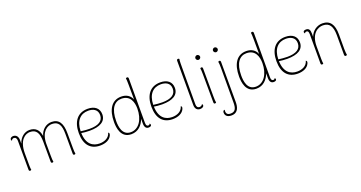

<svg xmlns="http://www.w3.org/2000/svg" viewBox="-47 -1540 4860 2587"><g transform="rotate(-20 2383.0 -246.0)"><path d="M783 -87 782 -297C782 -437 737 -512 630 -512C554 -512 486 -459 462 -373C448 -462 401 -512 314 -512C243 -512 178 -462 150 -376V-427C150 -481 122 -510 80 -510C60 -510 36 -498 36 -476C36 -470 38 -463 45 -455C51 -472 64 -482 79 -482C106 -482 120 -462 120 -429L121 -14C121 0 127 8 138 8C147 8 152 4 156 0C150 -23 150 -57 150 -237C150 -431 247 -484 311 -484C404 -484 437 -422 437 -298L438 -14C438 0 444 8 455 8C464 8 469 4 473 0C469 -16 467 -47 467 -87L466 -267C471 -437 565 -484 627 -484C720 -484 753 -422 753 -298L754 -14C754 0 760 8 771 8C780 8 785 4 789 0C785 -16 783 -47 783 -87Z M1300 -115C1282 -45 1213 -17 1144 -17C1051 -17 963 -68 958 -234C990 -229 1026 -224 1074 -224C1227 -224 1311 -274 1311 -375C1311 -463 1248 -512 1149 -512C1003 -512 926 -408 926 -243C926 -73 1007 12 1141 12C1217 12 1283 -15 1308 -72C1320 -100 1312 -110 1300 -115ZM1147 -485C1211 -485 1280 -460 1280 -375C1280 -291 1212 -249 1086 -249C1049 -249 996 -253 958 -259C962 -413 1039 -485 1147 -485Z M1868 -39C1861 -23 1849 -21 1841 -21C1823 -21 1811 -34 1811 -71L1812 -706C1812 -720 1805 -728 1793 -728C1784 -728 1779 -724 1775 -720C1778 -708 1780 -682 1780 -628L1781 -414C1759 -476 1705 -512 1629 -512C1494 -512 1423 -400 1423 -222C1423 -144 1437 12 1589 12C1690 12 1750 -56 1781 -138V-73C1781 -20 1800 7 1838 7C1862 7 1878 -2 1878 -17C1878 -24 1875 -31 1868 -39ZM1591 -16C1467 -16 1455 -150 1455 -224C1455 -401 1523 -484 1623 -484C1751 -484 1781 -375 1781 -286C1781 -130 1706 -16 1591 -16Z M2341 -115C2323 -45 2254 -17 2185 -17C2092 -17 2004 -68 1999 -234C2031 -229 2067 -224 2115 -224C2268 -224 2352 -274 2352 -375C2352 -463 2289 -512 2190 -512C2044 -512 1967 -408 1967 -243C1967 -73 2048 12 2182 12C2258 12 2324 -15 2349 -72C2361 -100 2353 -110 2341 -115ZM2188 -485C2252 -485 2321 -460 2321 -375C2321 -291 2253 -249 2127 -249C2090 -249 2037 -253 1999 -259C2003 -413 2080 -485 2188 -485Z M2575 10C2603 10 2629 -2 2629 -24C2629 -30 2627 -37 2620 -45C2612 -28 2595 -18 2576 -18C2549 -18 2535 -38 2535 -71L2536 -524C2536 -644 2536 -705 2542 -720C2538 -724 2533 -728 2524 -728C2512 -728 2505 -720 2505 -706V-73C2505 -19 2533 10 2575 10Z M2781 -620C2799 -620 2815 -636 2815 -654C2815 -672 2799 -688 2781 -688C2763 -688 2747 -672 2747 -654C2747 -636 2763 -620 2781 -620ZM2800 -87 2798 -490C2798 -504 2792 -512 2781 -512C2772 -512 2767 -508 2763 -504C2767 -488 2769 -457 2769 -417L2771 -14C2771 0 2777 8 2788 8C2797 8 2802 4 2806 0C2802 -16 2800 -47 2800 -87Z M3039 -636C3057 -636 3073 -652 3073 -670C3073 -688 3057 -704 3039 -704C3021 -704 3005 -688 3005 -670C3005 -652 3021 -636 3039 -636ZM2943 236C3045 236 3057 145 3057 83L3056 -490C3056 -504 3050 -512 3039 -512C3030 -512 3025 -508 3021 -504C3025 -488 3027 -455 3027 -417L3026 80C3026 160 3010 208 2941 208C2916 208 2879 202 2879 154C2879 147 2879 140 2881 132H2878C2860 132 2854 150 2854 164C2854 209 2885 236 2943 236Z M3661 -39C3654 -23 3642 -21 3634 -21C3616 -21 3604 -34 3604 -71L3605 -706C3605 -720 3598 -728 3586 -728C3577 -728 3572 -724 3568 -720C3571 -708 3573 -682 3573 -628L3574 -414C3552 -476 3498 -512 3422 -512C3287 -512 3216 -400 3216 -222C3216 -144 3230 12 3382 12C3483 12 3543 -56 3574 -138V-73C3574 -20 3593 7 3631 7C3655 7 3671 -2 3671 -17C3671 -24 3668 -31 3661 -39ZM3384 -16C3260 -16 3248 -150 3248 -224C3248 -401 3316 -484 3416 -484C3544 -484 3574 -375 3574 -286C3574 -130 3499 -16 3384 -16Z M4134 -115C4116 -45 4047 -17 3978 -17C3885 -17 3797 -68 3792 -234C3824 -229 3860 -224 3908 -224C4061 -224 4145 -274 4145 -375C4145 -463 4082 -512 3983 -512C3837 -512 3760 -408 3760 -243C3760 -73 3841 12 3975 12C4051 12 4117 -15 4142 -72C4154 -100 4146 -110 4134 -115ZM3981 -485C4045 -485 4114 -460 4114 -375C4114 -291 4046 -249 3920 -249C3883 -249 3830 -253 3792 -259C3796 -413 3873 -485 3981 -485Z M4675 -87V-297C4675 -437 4624 -512 4514 -512C4438 -512 4366 -464 4337 -383V-431C4337 -483 4321 -510 4280 -510C4256 -510 4240 -501 4240 -486C4240 -479 4243 -472 4250 -464C4257 -480 4269 -482 4277 -482C4298 -482 4306 -469 4307 -432V-14C4307 0 4313 8 4325 8C4334 8 4339 4 4343 0C4337 -24 4337 -59 4337 -247C4337 -433 4443 -484 4511 -484C4606 -484 4644 -422 4645 -298V-14C4645 0 4652 8 4664 8C4673 8 4678 4 4682 0C4678 -16 4676 -47 4675 -87Z"/></g></svg>

Font: Arima Koshi Thin
Style: Regular
Weight: 250
Designer: Joana Correia and Natanael Gama
Foundry: NDISCOVER
Version: Version 1.019;PS 001.019;hotconv 1.0.88;makeotf.lib2.5.64775